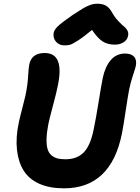

<svg xmlns="http://www.w3.org/2000/svg" viewBox="-20 -1000 753 1033"><path d="M327.1 -755.9Q299.8 -755.9 283 -773.7Q266.1 -791.5 268.1 -817.9Q269.5 -836.4 288.1 -855.7Q306.6 -875 373 -920.9Q415.5 -948.2 429.9 -956.8Q444.3 -965.3 463.9 -972.7Q483.4 -980 502.9 -980Q533.7 -980 551.8 -968.5Q569.8 -957 584 -931.2Q598.1 -906.2 616.7 -886.5Q635.3 -866.7 647 -857.7Q658.7 -848.6 665.5 -835.9Q672.4 -823.2 668.9 -806.2Q664.6 -785.2 644.8 -772.5Q625 -759.8 598.1 -759.8Q560.1 -759.8 533 -776.6Q505.9 -793.5 475.1 -838.9Q427.7 -799.8 397.9 -781Q368.2 -762.2 356.2 -759Q344.2 -755.9 327.1 -755.9ZM324.2 13.2Q246.1 13.2 191.2 -11.5Q136.2 -36.1 107.4 -82Q78.6 -127.9 71.3 -193.6Q64 -259.3 81.1 -340.8Q87.4 -370.1 100.6 -420.4Q113.8 -470.7 117.2 -486.8Q128.9 -545.4 131.3 -590.1Q133.8 -634.8 137.2 -651.9Q149.4 -714.8 220.2 -714.8Q328.1 -714.8 291 -539.1Q285.2 -507.3 265.6 -434.3Q246.1 -361.3 240.2 -333Q231.4 -287.6 230.5 -254.6Q229.5 -221.7 235.4 -200.2Q241.2 -178.7 255.1 -166Q269 -153.3 287.4 -148.2Q305.7 -143.1 332 -143.1Q394 -143.1 430.2 -179.7Q466.3 -216.3 483.9 -303.2Q496.1 -361.8 509.8 -447Q523.4 -532.2 533.2 -582Q545.9 -642.1 576.2 -677Q606.4 -711.9 652.8 -711.9Q685.5 -711.9 701.2 -695.1Q716.8 -678.2 710.9 -646Q708 -632.8 695.3 -594.5Q682.6 -556.2 674.8 -518.1Q668 -482.9 656.2 -403.8Q644.5 -324.7 636.2 -282.2Q577.1 13.2 324.2 13.2Z"/></svg>

Font: Shantell Sans Normal
Style: Bold Italic
Weight: 700
Italic angle: -11.31°
Designer: Stephen Nixon, Anya Danilova, Shantell Martin
Foundry: Arrow Type
Version: Version 1.006;[559af2be0]